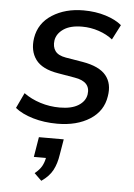

<svg xmlns="http://www.w3.org/2000/svg" viewBox="-55 -555 608 870"><g transform="rotate(5 249.0 -120.0)"><path d="M215 9Q155 9 104.5 -6Q54 -21 23 -46L56 -116Q89 -92 131.5 -78.5Q174 -65 220 -65Q274 -65 305 -84.5Q336 -104 341 -135Q350 -194 276 -206L200 -219Q126 -231 97 -270.5Q68 -310 77 -369Q88 -437 147.5 -475Q207 -513 290 -513Q345 -513 391 -498.5Q437 -484 464 -461L429 -393Q403 -414 366 -426.5Q329 -439 290 -439Q236 -439 205.5 -418Q175 -397 170 -366Q166 -337 179.5 -318Q193 -299 228 -293L306 -280Q382 -267 412.5 -230Q443 -193 433 -135Q423 -67 363.5 -29Q304 9 215 9ZM166 273 133 241Q155 223 164.5 206Q174 189 178 168H123L138 77H251L239 148Q233 189 217 219Q201 249 166 273Z"/></g></svg>

Font: Mulish SemiBold
Style: Italic
Weight: 600
Italic angle: -9°
Designer: Vernon Adams
Foundry: Vernon Adams
Version: Version 3.603; ttfautohint (v1.8.3)